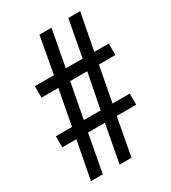

<svg xmlns="http://www.w3.org/2000/svg" viewBox="-176 -806 802 898"><g transform="rotate(-30 225.5 -357.0)"><path d="M47 0 86 -204H10V-264H97L133 -454H42V-516H145L181 -714H246L209 -516H300L337 -714H401L363 -516H441V-454H352L316 -264H409V-204H304L266 0H202L240 -204H149L111 0ZM161 -264H252L289 -454H197Z"/></g></svg>

Font: Noto Serif Georgian ExtraCondensed SemiBold
Style: Regular
Weight: 600
Width: 2
Designer: Monotype Design Team, Akaki Razmadze
Foundry: Google LLC
Version: Version 2.003; ttfautohint (v1.8.4.7-5d5b)